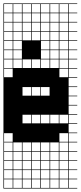

<svg xmlns="http://www.w3.org/2000/svg" viewBox="-20 -827 469 1115"><path d="M325 -803.6V-753.6H375V-803.6ZM325 -700H375V-750H325ZM271.4 -700H321.4V-750H271.4ZM217.9 -700H267.9V-750H217.9ZM164.3 -700H214.3V-750H164.3ZM110.7 -700H160.7V-750H110.7ZM57.1 -700H107.1V-750H57.1ZM3.6 -700H53.6V-750H3.6ZM325 -646.4H375V-696.4H325ZM271.4 -646.4H321.4V-696.4H271.4ZM217.9 -646.4H267.9V-696.4H217.9ZM164.3 -646.4H214.3V-696.4H164.3ZM110.7 -646.4H160.7V-696.4H110.7ZM57.1 -646.4H107.1V-696.4H57.1ZM3.6 -646.4H53.6V-696.4H3.6ZM325 -592.9H375V-642.9H325ZM271.4 -592.9H321.4V-642.9H271.4ZM217.9 -592.9H267.9V-642.9H217.9ZM164.3 -592.9H214.3V-642.9H164.3ZM110.7 -592.9H160.7V-642.9H110.7ZM57.1 -592.9H107.1V-642.9H57.1ZM3.6 -592.9H53.6V-642.9H3.6ZM57.1 -539.3H107.1V-589.3H57.1ZM217.9 -539.3H267.9V-589.3H217.9ZM164.3 -539.3H214.3V-589.3H164.3ZM271.4 -539.3H321.4V-589.3H271.4ZM325 -539.3H375V-589.3H325ZM110.7 -539.3H160.7V-589.3H110.7ZM3.6 -539.3H53.6V-589.3H3.6ZM271.4 -485.7H321.4V-535.7H271.4ZM217.9 -485.7H267.9V-535.7H217.9ZM325 -485.7H375V-535.7H325ZM164.3 -485.7H214.3V-535.7H164.3ZM110.7 -485.7H160.7V-535.7H110.7ZM57.1 -485.7H107.1V-535.7H57.1ZM3.6 -485.7H53.6V-535.7H3.6ZM325 -432.1H375V-482.1H325ZM271.4 -432.1H321.4V-482.1H271.4ZM217.9 -432.1H267.9V-482.1H217.9ZM164.3 -432.1H214.3V-482.1H164.3ZM110.7 -432.1H160.7V-482.1H110.7ZM57.1 -432.1H107.1V-482.1H57.1ZM3.6 -432.1H53.6V-482.1H3.6ZM325 -378.6H375V-428.6H325ZM3.6 -378.6H53.6V-428.6H3.6ZM164.3 -271.4H214.3V-321.4H164.3ZM217.9 -271.4H267.9V-321.4H217.9ZM110.7 -271.4H160.7V-321.4H110.7ZM110.7 -110.7H160.7V-160.7H110.7ZM164.3 -110.7H214.3V-160.7H164.3ZM217.9 -110.7H267.9V-160.7H217.9ZM271.4 -110.7H321.4V-160.7H271.4ZM325 -110.7H375V-160.7H325ZM3.6 -3.6H53.6V-53.6H3.6ZM325 -3.6H375V-53.6H325ZM217.9 50H267.9V0H217.9ZM3.6 50H53.6V0H3.6ZM271.4 50H321.4V0H271.4ZM110.7 50H160.7V0H110.7ZM325 50H375V0H325ZM57.1 50H107.1V0H57.1ZM164.3 50H214.3V0H164.3ZM57.1 103.6H107.1V53.6H57.1ZM164.3 103.6H214.3V53.6H164.3ZM325 103.6H375V53.6H325ZM271.4 103.6H321.4V53.6H271.4ZM3.6 103.6H53.6V53.6H3.6ZM217.9 103.6H267.9V53.6H217.9ZM110.7 103.6H160.7V53.6H110.7ZM57.1 157.1H107.1V107.1H57.1ZM3.6 157.1H53.6V107.1H3.6ZM325 157.1H375V107.1H325ZM164.3 157.1H214.3V107.1H164.3ZM271.4 157.1H321.4V107.1H271.4ZM110.7 157.1H160.7V107.1H110.7ZM217.9 157.1H267.9V107.1H217.9ZM164.3 210.7H214.3V160.7H164.3ZM325 210.7H375V160.7H325ZM57.1 210.7H107.1V160.7H57.1ZM271.4 210.7H321.4V160.7H271.4ZM110.7 210.7H160.7V160.7H110.7ZM217.9 210.7H267.9V160.7H217.9ZM3.6 210.7H53.6V160.7H3.6ZM110.7 264.3H160.7V214.3H110.7ZM325 264.3H375V214.3H325ZM164.3 264.3H214.3V214.3H164.3ZM57.1 264.3H107.1V214.3H57.1ZM271.4 264.3H321.4V214.3H271.4ZM3.6 264.3H53.6V214.3H3.6ZM217.9 264.3H267.9V214.3H217.9ZM271.4 -803.6V-753.6H321.4V-803.6ZM217.9 -803.6V-753.6H267.9V-803.6ZM164.3 -803.6V-753.6H214.3V-803.6ZM110.7 -803.6V-753.6H160.7V-803.6ZM57.1 -803.6V-753.6H107.1V-803.6ZM3.6 -803.6V-753.6H53.6V-803.6ZM428.6 -803.6H378.6V-753.6H428.6V-750H378.6V-700H428.6V-696.4H378.6V-646.4H428.6V-642.9H378.6V-592.9H428.6V-589.3H378.6V-539.3H428.6V-535.7H378.6V-485.7H428.6V-482.1H378.6V-432.1H428.6V-428.6H378.6V-378.6H428.6V-375H378.6V-325H428.6V-321.4H378.6V-271.4H428.6V-267.9H378.6V-217.9H428.6V-214.3H378.6V-164.3H428.6V-160.7H378.6V-110.7H428.6V-107.1H378.6V-57.1H428.6V-53.6H378.6V-3.6H428.6V0H378.6V50H428.6V53.6H378.6V103.6H428.6V107.1H378.6V157.1H428.6V160.7H378.6V210.7H428.6V214.3H378.6V264.3H428.6V267.9H0V-807.1H428.6ZM107.1 -592.9H160.7V-539.3H107.1ZM160.7 -592.9H214.3V-539.3H160.7ZM160.7 -539.3H214.3V-485.7H160.7ZM107.1 -539.3H160.7V-485.7H107.1Z"/></svg>

Font: Jersey 10 Charted
Style: Regular
Weight: 400
Designer: Sarah Cadigan-Fried
Version: Version 1.000; ttfautohint (v1.8.4.7-5d5b)